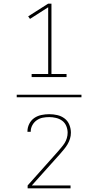

<svg xmlns="http://www.w3.org/2000/svg" viewBox="-20 -868 540 1056"><path d="M154 -444V-461H245V-828L145 -764L135 -778L245 -848H263V-461H346V-444ZM72 -333V-347H428V-333ZM132 168V152L297 -33Q307 -45 317 -56.5Q327 -68 335 -80.5Q343 -93 347.5 -108Q352 -123 352 -138Q352 -157 344.5 -175Q337 -193 322 -204Q307 -215 288 -219.5Q269 -224 251 -224Q232 -224 214.5 -220.5Q197 -217 182 -206.5Q167 -196 158 -179.5Q149 -163 149 -145Q149 -145 149 -144Q149 -143 149 -143H131Q131 -144 131 -144.5Q131 -145 131 -146Q131 -167 141 -187Q151 -207 168.5 -219Q186 -231 207.5 -235.5Q229 -240 251 -240Q273 -240 295 -235Q317 -230 335 -216.5Q353 -203 361.5 -181.5Q370 -160 370 -138Q370 -121 365 -105Q360 -89 351.5 -74.5Q343 -60 332.5 -47.5Q322 -35 311 -22L155 152H368V168Z"/></svg>

Font: Iosevka SS04 Thin
Style: Regular
Weight: 100
Monospace: yes
Designer: Belleve Invis
Foundry: Belleve Invis
Version: Version 19.0.0; ttfautohint (v1.8.4)